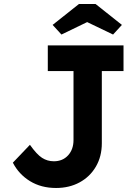

<svg xmlns="http://www.w3.org/2000/svg" viewBox="-20 -926 695 956"><path d="M259 10Q185 10 129.5 -24Q74 -58 44 -116L129 -205Q163 -157 189.5 -140Q216 -123 248 -123Q292 -123 319 -152.5Q346 -182 346 -229V-572H218V-700H595V-572H487V-213Q487 -147 457.5 -96.5Q428 -46 376.5 -18Q325 10 259 10ZM286 -754 242 -802 373 -906H456L587 -802L543 -754L414 -816Z"/></svg>

Font: Lexend SemiBold
Style: Regular
Weight: 600
Designer: Bonnie Shaver-Troup, Thomas Jockin
Foundry: Lexend
Version: Version 1.005; ttfautohint (v1.8.3)